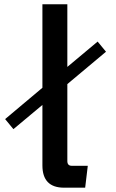

<svg xmlns="http://www.w3.org/2000/svg" viewBox="-20 -850 540 895"><path d="M177.7 -830.1H293.9V-538.1L435.1 -656.2L474.1 -608.9L293.9 -458V-99.1Q293.9 -77.1 314.9 -77.1H389.2L377 24.9H278.8Q177.7 24.9 177.7 -79.1V-360.8L42.5 -248L3.9 -294.9L177.7 -440.9Z"/></svg>

Font: BIZ UDGothic
Style: Bold
Weight: 700
Monospace: yes
Designer: TypeBank Co., Ltd.
Foundry: Morisawa Inc.
Version: Version 1.05